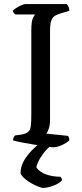

<svg xmlns="http://www.w3.org/2000/svg" viewBox="-20 -724 404 944"><path d="M242 0Q233 0 205.5 -4Q178 -8 144.5 -13.5Q111 -19 83 -24.5Q55 -30 44 -34Q44 -42 47.5 -48.5Q51 -55 54 -58L83 -62Q108 -66 118.5 -75.5Q129 -85 131.5 -105.5Q134 -126 134 -163V-574Q134 -621 142.5 -636.5Q151 -652 152 -653H55Q52 -655 48.5 -659.5Q45 -664 43 -671Q49 -678 61 -685.5Q73 -693 85.5 -698.5Q98 -704 104 -704H308Q313 -700 317 -691Q321 -682 321 -671L278 -658Q262 -653 250.5 -646.5Q239 -640 232.5 -624Q226 -608 226 -572V-135Q226 -110 220 -92Q214 -74 208 -67L314 -56Q316 -54 318.5 -48Q321 -42 321 -34Q307 -21 284 -10.5Q261 0 242 0ZM191 200Q186 200 171 194.5Q156 189 137.5 179Q119 169 103.5 156Q88 143 81 129Q81 88 107.5 50.5Q134 13 169 -14H240Q214 3 196 26.5Q178 50 168.5 70.5Q159 91 159 100Q176 123 208 134Q240 145 277 145Q279 147 282 152Q285 157 285 162Q272 178 242 189Q212 200 191 200Z"/></svg>

Font: Texturina 72pt Medium
Style: Regular
Weight: 500
Designer: Guillermo Torres Carreño
Foundry: Omnibus-Type
Version: Version 1.002; ttfautohint (v1.8.3)